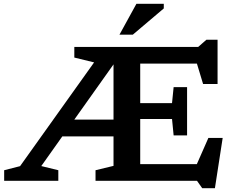

<svg xmlns="http://www.w3.org/2000/svg" viewBox="-20 -955 1239 1014"><path d="M484.5 0V-56L579.5 -79V-234.5H309L198 -78L288 -56V0H2V-56L86 -77.5L477 -625.5L372.5 -651V-707H1026.5L1070 -745H1129V-511.5H1052.5L1020 -619H720.5V-410.5H888.5L897 -495H968V-240H897L888.5 -326.5H720.5V-88H1019.5L1080.5 -226.5H1156L1115 39H1048L1020.5 0ZM372.5 -323.5H579.5V-615ZM611 -772 700.5 -935H845V-910.5L681.5 -772Z"/></svg>

Font: Newsreader Caption Medium
Style: Regular
Weight: 500
Designer: Hugues Gentile
Foundry: Production Type
Version: Version 1.001